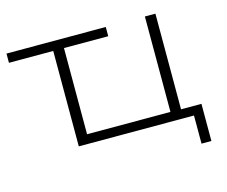

<svg xmlns="http://www.w3.org/2000/svg" viewBox="-90 -610 1019 863"><g transform="rotate(-15 419.5 -178.0)"><path d="M747 131V0H211V-444H5V-487H467V-444H261V-43H649V-487H698V-42H793V131Z"/></g></svg>

Font: Nunito Sans 10pt Expanded ExtraLight
Style: Regular
Weight: 250
Width: 7
Designer: Vernon Adams
Foundry: Vernon Adams
Version: Version 3.101;gftools[0.9.27]